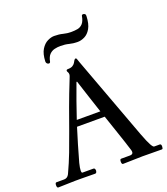

<svg xmlns="http://www.w3.org/2000/svg" viewBox="-173 -1062 1028 1179"><g transform="rotate(-20 341.0 -472.0)"><path d="M501 -63Q482 -124 461 -185Q440 -246 419 -309H238Q205 -204 175 -96Q171 -80 169 -68Q167 -56 167 -48Q167 -33 173 -33H245Q251 -33 253.5 -27.5Q256 -22 256 -17Q256 -13 253.5 -6.5Q251 0 243 0Q227 0 203 -0.5Q179 -1 155 -1Q131 -1 114 -1Q85 -1 58 0.5Q31 2 3 2Q-6 2 -6 -15Q-6 -32 3 -32H53Q75 -32 86 -54Q115 -116 138 -176Q161 -236 184 -301Q207 -366 233.5 -439Q260 -512 295 -599Q298 -607 301 -614.5Q304 -622 304 -628Q304 -637 300 -643Q296 -649 296 -653Q296 -661 306 -661Q327 -661 338 -668Q349 -675 354 -683.5Q359 -692 363 -699Q367 -706 374 -706Q378 -706 381 -696.5Q384 -687 388 -676L589 -133Q611 -75 623 -54Q635 -33 642 -33H678Q688 -33 688 -18Q688 -11 686.5 -5.5Q685 0 680 0Q641 0 610.5 -0.5Q580 -1 553 -1Q527 -1 491.5 0.5Q456 2 426 2Q417 2 417 -16Q417 -32 426 -32H483Q511 -32 501 -63ZM329 -569Q308 -514 289 -459.5Q270 -405 251 -349H405Q388 -402 369.5 -456.5Q351 -511 333 -569ZM219 -741Q217 -733 209 -733Q203 -733 197.5 -738Q192 -743 192 -752Q194 -802 211.5 -830Q229 -858 252.5 -869.5Q276 -881 296 -881Q328 -881 352.5 -874.5Q377 -868 405 -868Q427 -868 446 -871.5Q465 -875 479 -890Q493 -905 499 -938Q500 -946 510 -946Q516 -946 521 -941.5Q526 -937 525 -928Q523 -877 506.5 -848.5Q490 -820 466.5 -808.5Q443 -797 421 -797Q391 -797 366.5 -803.5Q342 -810 311 -810Q292 -810 273 -805.5Q254 -801 239.5 -786.5Q225 -772 219 -741Z"/></g></svg>

Font: Sedan
Style: Regular
Weight: 400
Designer: Sebastian Salazar
Foundry: Sebastian Salazar
Version: Version 1.100; ttfautohint (v1.8.4.7-5d5b)